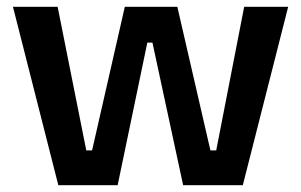

<svg xmlns="http://www.w3.org/2000/svg" viewBox="-20 -543 883 563"><path d="M151 0 18 -523H149L233 -102H250L346 -523H500L597 -102H614L696 -523H825L692 0H517L427 -418H412L325 0Z"/></svg>

Font: Bricolage Grotesque 16pt SemiBold
Style: Regular
Weight: 600
Version: Version 1.001;gftools[0.9.33.dev8+g029e19f]